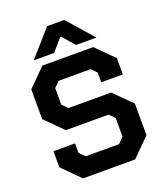

<svg xmlns="http://www.w3.org/2000/svg" viewBox="-162 -1014 960 1121"><g transform="rotate(-20 318.5 -453.5)"><path d="M50 -108V-208H184V-149L217 -116H424L458 -150V-266L425 -299H160L52 -407V-592L160 -700H476L584 -592V-491H450V-551L417 -584H219L186 -551V-448L219 -415H484L592 -307V-110L482 0H158ZM265 -907H371L513 -746H386L321 -821H315L250 -746H123Z"/></g></svg>

Font: Chakra Petch
Style: Bold
Weight: 700
Designer: Katatrad Aksorn Co.,Ltd.
Foundry: Cadson Demak Co.,Ltd.
Version: Version 1.000; ttfautohint (v1.6)